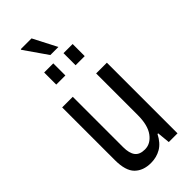

<svg xmlns="http://www.w3.org/2000/svg" viewBox="-285 -948 1011 1011"><g transform="rotate(-45 220.5 -442.5)"><path d="M263 -765H203L114 -893L115 -897H195ZM115 -633V-723H183V-633ZM259 -633V-723H327V-633ZM176 12Q119 12 85.5 -21Q52 -54 52 -134V-526H131V-151Q131 -106 148 -83.5Q165 -61 204 -61Q246 -61 275.5 -100.5Q305 -140 305 -216V-526H385V0H320L313 -72H308Q285 -27 251.5 -7.5Q218 12 176 12Z"/></g></svg>

Font: Archivo Condensed
Style: Regular
Weight: 400
Width: 3
Designer: Hector Gatti
Foundry: Omnibus-Type
Version: Version 2.001; ttfautohint (v1.8.3)